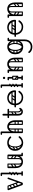

<svg xmlns="http://www.w3.org/2000/svg" viewBox="2570 -3336 1075 6254"><g transform="rotate(-90 3107.0 -208.5)"><path d="M248 0Q232 0 219.5 -5.5Q207 -11 202 -26L42 -464Q41 -467 40.5 -470Q40 -473 40 -476Q40 -492 58 -498Q66 -500 69 -500Q84 -500 91 -482L241 -62Q242 -58 247 -58Q252 -58 253 -63L402 -482Q408 -500 425 -500Q427 -500 430 -500Q433 -500 436 -498Q451 -492 451 -477Q451 -475 451 -471.5Q451 -468 449 -465L290 -26Q285 -11 275.5 -5.5Q266 0 248 0ZM51 -482Q51 -500 69 -500H173Q191 -500 191 -482Q191 -465 172 -465H68Q51 -465 51 -482ZM307 -116Q291 -111 285 -127L158 -475Q151 -492 164 -496Q185 -504 191 -488L318 -139Q320 -132 318 -125.5Q316 -119 307 -116ZM125 -352Q110 -341 101 -355Q97 -360 96.5 -367Q96 -374 104 -380L181 -434Q196 -444 206 -430Q210 -424 209.5 -417.5Q209 -411 202 -406ZM163 -252Q148 -241 139 -255Q135 -260 134.5 -267Q134 -274 142 -280L219 -334Q234 -344 244 -330Q248 -324 247.5 -317.5Q247 -311 240 -306ZM193 -158Q178 -147 169 -161Q165 -166 164.5 -173Q164 -180 172 -186L249 -240Q264 -250 274 -236Q278 -230 277.5 -223.5Q277 -217 270 -212Z M583 0Q556 0 556 -26V-700Q556 -726 583 -726Q611 -726 611 -700V-26Q611 0 583 0ZM610 -702Q608 -689 601 -685Q597 -678 576 -678H525Q513 -678 506 -685Q500 -691 500 -702Q500 -714 506 -719Q513 -726 525 -726H576Q587 -726 593 -724.5Q599 -723 600 -721Q604 -717 607 -712Q610 -707 610 -702ZM506 -25Q506 -36 513 -42Q520 -49 532 -49H581Q593 -49 600 -43Q607 -36 607 -25Q607 -13 600 -6Q593 0 581 0H532Q520 0 513 -7Q506 -13 506 -25ZM660 -25Q660 -13 653 -7Q646 0 634 0H585Q574 0 566 -6Q559 -13 559 -25Q559 -36 566 -43Q574 -49 585 -49H634Q646 -49 653 -42Q660 -36 660 -25ZM554 -357Q547 -352 540.5 -354Q534 -356 529 -362Q525 -369 526 -375Q527 -381 534 -386L611 -440Q619 -446 625.5 -443Q632 -440 636 -435Q641 -428 639.5 -422Q638 -416 631 -411ZM554 -155Q547 -150 540.5 -152Q534 -154 529 -160Q525 -167 526 -173Q527 -179 534 -184L611 -238Q619 -244 625.5 -241Q632 -238 636 -233Q641 -226 639.5 -220Q638 -214 631 -209ZM554 -256Q547 -251 540.5 -253Q534 -255 529 -261Q525 -268 526 -274Q527 -280 534 -285L611 -339Q619 -345 625.5 -342Q632 -339 636 -334Q641 -327 639.5 -321Q638 -315 631 -310Z M968 4Q909 4 861.5 -22Q814 -48 786 -104.5Q758 -161 758 -251H813Q813 -144 855.5 -95Q898 -46 968 -46Q1014 -46 1054.5 -67.5Q1095 -89 1120.5 -134.5Q1146 -180 1146 -251H1181Q1181 -161 1152 -104.5Q1123 -48 1075 -22Q1027 4 968 4ZM786 -225Q758 -225 758 -251V-477Q758 -503 786 -503Q813 -503 813 -477V-251Q813 -225 786 -225ZM1174 0Q1146 0 1146 -26V-477Q1146 -503 1174 -503Q1201 -503 1201 -477V-26Q1201 0 1174 0ZM1151 -24Q1151 -29 1154 -34Q1157 -39 1161 -43Q1163 -45 1168.5 -46.5Q1174 -48 1185 -48H1236Q1248 -48 1255 -41Q1261 -36 1261 -24Q1261 -13 1255 -7Q1248 0 1236 0H1185Q1164 0 1160 -7Q1153 -11 1151 -24ZM891 -503Q908 -503 908 -486V-124Q908 -107 891 -107Q873 -107 873 -123V-485Q873 -503 891 -503ZM968 -46Q1000 -46 1025 -64Q1050 -82 1050 -127V-222H1085V-124Q1085 -94 1067 -72.5Q1049 -51 1019.5 -39Q990 -27 957 -27ZM968 -46 978 -27Q929 -27 901 -52Q873 -77 873 -114V-222H908V-127Q908 -82 922 -64Q936 -46 968 -46ZM1190 -486Q1190 -468 1172 -468H1069Q1051 -468 1051 -486Q1051 -503 1070 -503H1173Q1190 -503 1190 -486ZM906 -486Q906 -468 888 -468H785Q767 -468 767 -486Q767 -503 786 -503H889Q906 -503 906 -486ZM1175 -305Q1165 -292 1152 -301L1058 -367Q1044 -376 1055 -392Q1065 -405 1078 -396L1172 -330Q1177 -326 1178.5 -319.5Q1180 -313 1175 -305ZM1175 -207Q1165 -194 1152 -203L1058 -269Q1044 -278 1055 -294Q1065 -307 1078 -298L1172 -232Q1177 -228 1178.5 -221.5Q1180 -215 1175 -207ZM1068 -503Q1085 -503 1085 -486V-154Q1085 -137 1068 -137Q1050 -137 1050 -153V-485Q1050 -503 1068 -503ZM1164 -503Q1181 -503 1181 -486V-154Q1181 -137 1164 -137Q1146 -137 1146 -153V-485Q1146 -503 1164 -503ZM815 -308Q800 -297 791 -311Q787 -316 786.5 -323Q786 -330 794 -336L871 -390Q886 -400 896 -386Q900 -380 899.5 -373.5Q899 -367 892 -362ZM815 -210Q800 -199 791 -213Q787 -218 786.5 -225Q786 -232 794 -238L871 -292Q886 -302 896 -288Q900 -282 899.5 -275.5Q899 -269 892 -264Z M1780 -384Q1773 -380 1764 -380Q1750 -380 1741 -391Q1710 -427 1668 -443.5Q1626 -460 1582 -460Q1533 -460 1485.5 -438Q1438 -416 1407.5 -369.5Q1377 -323 1377 -250Q1377 -188 1406.5 -140.5Q1436 -93 1483 -66.5Q1530 -40 1582 -40Q1629 -40 1672.5 -62.5Q1716 -85 1746 -125Q1758 -140 1771 -140Q1781 -140 1787 -135Q1799 -126 1799 -112Q1799 -104 1793 -96Q1756 -46 1700 -18Q1644 10 1582 10Q1514 10 1454.5 -22.5Q1395 -55 1358.5 -114Q1322 -173 1322 -250Q1322 -319 1344.5 -368.5Q1367 -418 1404.5 -449Q1442 -480 1488 -495Q1534 -510 1582 -510Q1638 -510 1692 -489.5Q1746 -469 1783 -425Q1791 -416 1791 -404Q1791 -390 1780 -384ZM1353 -157Q1343 -172 1357 -181L1434 -235Q1449 -245 1458 -231Q1469 -216 1455 -207L1378 -152Q1372 -148 1365 -149Q1358 -150 1353 -157ZM1353 -255Q1343 -270 1357 -279L1434 -333Q1449 -343 1458 -329Q1469 -314 1455 -305L1378 -250Q1372 -246 1365 -247Q1358 -248 1353 -255ZM1579 -6Q1545 -8 1510.5 -35.5Q1476 -63 1452.5 -116Q1429 -169 1429 -245Q1429 -338 1452.5 -390.5Q1476 -443 1510.5 -464.5Q1545 -486 1579 -486L1582 -460Q1527 -460 1495.5 -403Q1464 -346 1464 -246Q1464 -186 1480.5 -139.5Q1497 -93 1524 -66.5Q1551 -40 1582 -40Z M1918 -249V-255Q1918 -346 1945 -402Q1972 -458 2015.5 -484Q2059 -510 2107 -510Q2144 -510 2181 -495.5Q2218 -481 2249 -450.5Q2280 -420 2298.5 -371.5Q2317 -323 2317 -255H2262Q2262 -327 2238.5 -371.5Q2215 -416 2179.5 -436.5Q2144 -457 2107 -457Q2071 -457 2035.5 -436.5Q2000 -416 1976.5 -371.5Q1953 -327 1953 -255V-249ZM1925 0Q1898 0 1898 -26V-700Q1898 -726 1925 -726Q1953 -726 1953 -700V-26Q1953 0 1925 0ZM2289 0Q2262 0 2262 -26V-255Q2262 -281 2289 -281Q2317 -281 2317 -255V-26Q2317 0 2289 0ZM1867 -678Q1855 -678 1848 -685Q1842 -691 1842 -702Q1842 -714 1848 -719Q1855 -726 1867 -726H1918Q1929 -726 1935 -724.5Q1941 -723 1942 -721Q1946 -717 1949 -712Q1952 -707 1952 -702Q1950 -689 1943 -685Q1939 -678 1918 -678ZM2031 0Q2014 0 2014 -17V-379Q2014 -396 2031 -396Q2049 -396 2049 -380V-18Q2049 0 2031 0ZM2183 0Q2166 0 2166 -17V-379Q2166 -396 2183 -396Q2201 -396 2201 -380V-18Q2201 0 2183 0ZM2107 -457Q2075 -457 2062 -439Q2049 -421 2049 -376V-281H2014V-389Q2014 -427 2041.5 -451.5Q2069 -476 2118 -476ZM2107 -457 2097 -476Q2147 -476 2174 -451.5Q2201 -427 2201 -389V-281H2166V-376Q2166 -421 2152.5 -439Q2139 -457 2107 -457ZM1909 -17Q1909 -35 1927 -35H2030Q2048 -35 2048 -17Q2048 0 2029 0H1926Q1909 0 1909 -17ZM2168 -17Q2168 -35 2186 -35H2289Q2307 -35 2307 -17Q2307 0 2288 0H2185Q2168 0 2168 -17ZM1938 -235Q1920 -235 1920 -252Q1920 -258 1923.5 -264Q1927 -270 1937 -270H2031Q2049 -270 2049 -253Q2049 -246 2045 -240.5Q2041 -235 2032 -235ZM1938 -137Q1920 -137 1920 -154Q1920 -160 1923.5 -166Q1927 -172 1937 -172H2031Q2049 -172 2049 -155Q2049 -148 2045 -142.5Q2041 -137 2032 -137ZM2185 -235Q2167 -235 2167 -252Q2167 -258 2170.5 -264Q2174 -270 2184 -270H2278Q2296 -270 2296 -253Q2296 -246 2292 -240.5Q2288 -235 2279 -235ZM2185 -137Q2167 -137 2167 -154Q2167 -160 2170.5 -166Q2174 -172 2184 -172H2278Q2296 -172 2296 -155Q2296 -148 2292 -142.5Q2288 -137 2279 -137Z M2598 0Q2567 0 2537.5 -14Q2508 -28 2489 -61Q2470 -94 2470 -150V-640Q2470 -650 2477.5 -658Q2485 -666 2499 -666Q2511 -666 2519 -657.5Q2527 -649 2527 -640Q2527 -572 2526.5 -516Q2526 -460 2526 -407.5Q2526 -355 2525.5 -299Q2525 -243 2525 -175Q2525 -105 2546 -77.5Q2567 -50 2598 -50Q2618 -50 2636.5 -62Q2655 -74 2668 -99Q2679 -120 2696 -120Q2700 -120 2706 -118Q2722 -112 2722 -93Q2722 -86 2719 -80Q2697 -35 2665 -17.5Q2633 0 2598 0ZM2413 -450Q2387 -450 2387 -475Q2387 -500 2413 -500H2665Q2691 -500 2691 -475Q2691 -450 2665 -450ZM2592 -485Q2609 -485 2609 -468V-154Q2609 -137 2592 -137Q2574 -137 2574 -153V-467Q2574 -485 2592 -485ZM2668 -99V-73Q2648 -52 2626 -60Q2604 -68 2589 -92Q2574 -116 2574 -144V-252H2609V-157Q2609 -127 2620.5 -109Q2632 -91 2646.5 -88Q2661 -85 2668 -99ZM2521 -299Q2506 -288 2497 -302Q2493 -307 2492.5 -314Q2492 -321 2500 -327L2577 -381Q2592 -391 2602 -377Q2606 -371 2605.5 -364.5Q2605 -358 2598 -353ZM2519 -200Q2504 -189 2495 -203Q2491 -208 2490.5 -215Q2490 -222 2498 -228L2575 -282Q2590 -292 2600 -278Q2604 -272 2603.5 -265.5Q2603 -259 2596 -254Z M3062 10Q2992 10 2936.5 -19.5Q2881 -49 2846.5 -102Q2812 -155 2806 -225H2762Q2736 -225 2736 -250Q2736 -275 2762 -275H2806Q2811 -358 2847 -410Q2883 -462 2935.5 -486Q2988 -510 3044 -510Q3083 -510 3126.5 -497.5Q3170 -485 3207.5 -455.5Q3245 -426 3269 -376.5Q3293 -327 3293 -253Q3293 -245 3287 -235Q3281 -225 3267 -225H2861Q2867 -170 2894 -128.5Q2921 -87 2964.5 -63.5Q3008 -40 3062 -40Q3105 -40 3135 -54.5Q3165 -69 3186 -89.5Q3207 -110 3223 -129Q3229 -137 3235.5 -141.5Q3242 -146 3249 -146Q3253 -146 3258.5 -144.5Q3264 -143 3267 -141Q3277 -134 3277 -120Q3277 -114 3272 -106Q3267 -98 3249 -76Q3237 -61 3213 -41Q3189 -21 3151.5 -5.5Q3114 10 3062 10ZM2861 -276H3229Q3237 -276 3237 -283Q3237 -303 3225 -332.5Q3213 -362 3189 -391.5Q3165 -421 3128.5 -440.5Q3092 -460 3042 -460Q2998 -460 2958.5 -440.5Q2919 -421 2892.5 -380.5Q2866 -340 2861 -276ZM3147 -372H3250V-337H3147ZM3041 -366Q3054 -356 3045 -343L2979 -249Q2970 -235 2954 -246Q2941 -256 2950 -269L3016 -363Q3020 -368 3027 -369.5Q3034 -371 3041 -366ZM3139 -366Q3152 -356 3143 -343L3077 -249Q3068 -235 3052 -246Q3039 -256 3048 -269L3114 -363Q3118 -368 3125 -369.5Q3132 -371 3139 -366ZM2843 -259Q2843 -276 2860 -276H3192Q3209 -276 3209 -259Q3209 -241 3193 -241H2861Q2843 -241 2843 -259ZM2843 -355Q2843 -372 2860 -372H3192Q3209 -372 3209 -355Q3209 -337 3193 -337H2861Q2843 -337 2843 -355Z M3454 0Q3427 0 3427 -26V-700Q3427 -726 3454 -726Q3482 -726 3482 -700V-26Q3482 0 3454 0ZM3481 -702Q3479 -689 3472 -685Q3468 -678 3447 -678H3396Q3384 -678 3377 -685Q3371 -691 3371 -702Q3371 -714 3377 -719Q3384 -726 3396 -726H3447Q3458 -726 3464 -724.5Q3470 -723 3471 -721Q3475 -717 3478 -712Q3481 -707 3481 -702ZM3377 -25Q3377 -36 3384 -42Q3391 -49 3403 -49H3452Q3464 -49 3471 -43Q3478 -36 3478 -25Q3478 -13 3471 -6Q3464 0 3452 0H3403Q3391 0 3384 -7Q3377 -13 3377 -25ZM3531 -25Q3531 -13 3524 -7Q3517 0 3505 0H3456Q3445 0 3437 -6Q3430 -13 3430 -25Q3430 -36 3437 -43Q3445 -49 3456 -49H3505Q3517 -49 3524 -42Q3531 -36 3531 -25ZM3425 -357Q3418 -352 3411.5 -354Q3405 -356 3400 -362Q3396 -369 3397 -375Q3398 -381 3405 -386L3482 -440Q3490 -446 3496.5 -443Q3503 -440 3507 -435Q3512 -428 3510.5 -422Q3509 -416 3502 -411ZM3425 -155Q3418 -150 3411.5 -152Q3405 -154 3400 -160Q3396 -167 3397 -173Q3398 -179 3405 -184L3482 -238Q3490 -244 3496.5 -241Q3503 -238 3507 -233Q3512 -226 3510.5 -220Q3509 -214 3502 -209ZM3425 -256Q3418 -251 3411.5 -253Q3405 -255 3400 -261Q3396 -268 3397 -274Q3398 -280 3405 -285L3482 -339Q3490 -345 3496.5 -342Q3503 -339 3507 -334Q3512 -327 3510.5 -321Q3509 -315 3502 -310Z M3644 -452Q3632 -452 3625 -459Q3619 -465 3619 -476Q3619 -488 3625 -493Q3632 -500 3644 -500H3695Q3706 -500 3712 -498.5Q3718 -497 3719 -495Q3727 -487 3727 -476Q3726 -465 3720 -459Q3717 -456 3711.5 -454Q3706 -452 3695 -452ZM3636 -170Q3636 -187 3653 -187H3750Q3767 -187 3767 -170Q3767 -152 3751 -152H3653Q3646 -152 3641 -156.5Q3636 -161 3636 -170ZM3701 -3Q3674 -3 3674 -29V-158Q3674 -184 3701 -184Q3729 -184 3729 -158V-29Q3729 -3 3701 -3ZM3701 -314Q3674 -314 3674 -340V-474Q3674 -500 3701 -500Q3729 -500 3729 -474V-340Q3729 -314 3701 -314ZM3636 -332Q3636 -349 3653 -349H3750Q3767 -349 3767 -332Q3767 -314 3751 -314H3653Q3646 -314 3641 -318.5Q3636 -323 3636 -332ZM3641 -267Q3651 -280 3664 -271L3758 -205Q3772 -196 3761 -180Q3751 -167 3738 -176L3644 -242Q3639 -246 3637.5 -253Q3636 -260 3641 -267ZM3749 -153Q3732 -153 3732 -170V-326Q3732 -343 3749 -343Q3767 -343 3767 -327V-171Q3767 -153 3749 -153ZM3653 -153Q3636 -153 3636 -170V-326Q3636 -343 3653 -343Q3671 -343 3671 -327V-171Q3671 -153 3653 -153ZM3624 -25Q3624 -36 3631 -42Q3638 -49 3650 -49H3699Q3711 -49 3718 -43Q3725 -36 3725 -25Q3725 -13 3718 -6Q3711 0 3699 0H3650Q3638 0 3631 -7Q3624 -13 3624 -25ZM3778 -25Q3778 -13 3771 -7Q3764 0 3752 0H3703Q3692 0 3684 -6Q3677 -13 3677 -25Q3677 -36 3684 -43Q3692 -49 3703 -49H3752Q3764 -49 3771 -42Q3778 -36 3778 -25ZM3696 -576Q3680 -576 3669.5 -587Q3659 -598 3659 -614Q3659 -629 3669.5 -640Q3680 -651 3696 -651Q3712 -651 3723 -640Q3734 -629 3734 -614Q3734 -598 3723 -587Q3712 -576 3696 -576Z M3928 -250Q3928 -341 3958.5 -398Q3989 -455 4039 -482.5Q4089 -510 4147 -510Q4206 -510 4253.5 -482.5Q4301 -455 4329 -398Q4357 -341 4357 -250H4302Q4302 -357 4259.5 -407Q4217 -457 4147 -457Q4101 -457 4059 -435Q4017 -413 3990 -367.5Q3963 -322 3963 -250ZM3941 0Q3914 0 3914 -26V-474Q3914 -500 3941 -500Q3969 -500 3969 -474V-26Q3969 0 3941 0ZM3880 -452Q3868 -452 3861 -459Q3855 -465 3855 -476Q3855 -488 3861 -493Q3868 -500 3880 -500H3931Q3942 -500 3948 -498.5Q3954 -497 3955 -495Q3959 -491 3962 -486Q3965 -481 3965 -476Q3963 -463 3956 -459Q3952 -452 3931 -452ZM4329 0Q4302 0 4302 -26V-250Q4302 -276 4329 -276Q4357 -276 4357 -250V-26Q4357 0 4329 0ZM4224 0Q4207 0 4207 -17V-379Q4207 -396 4224 -396Q4242 -396 4242 -380V-18Q4242 0 4224 0ZM4147 -457Q4115 -457 4090 -439Q4065 -421 4065 -376V-281H4030V-379Q4030 -409 4048 -431Q4066 -453 4095.5 -464.5Q4125 -476 4158 -476ZM4147 -457 4137 -476Q4187 -476 4214.5 -451.5Q4242 -427 4242 -389V-281H4207V-376Q4207 -421 4193 -439Q4179 -457 4147 -457ZM3925 -17Q3925 -35 3943 -35H4046Q4064 -35 4064 -17Q4064 0 4045 0H3942Q3925 0 3925 -17ZM4209 -17Q4209 -35 4227 -35H4330Q4348 -35 4348 -17Q4348 0 4329 0H4226Q4209 0 4209 -17ZM3940 -198Q3950 -211 3963 -202L4057 -136Q4071 -127 4060 -111Q4050 -98 4037 -107L3943 -173Q3938 -177 3936.5 -184Q3935 -191 3940 -198ZM3940 -296Q3950 -309 3963 -300L4057 -234Q4071 -225 4060 -209Q4050 -196 4037 -205L3943 -271Q3938 -275 3936.5 -282Q3935 -289 3940 -296ZM4047 0Q4030 0 4030 -17V-349Q4030 -366 4047 -366Q4065 -366 4065 -350V-18Q4065 0 4047 0ZM3951 0Q3934 0 3934 -17V-349Q3934 -366 3951 -366Q3969 -366 3969 -350V-18Q3969 0 3951 0ZM4243 -211Q4228 -200 4219 -214Q4215 -219 4214.5 -226Q4214 -233 4222 -239L4299 -293Q4314 -303 4324 -289Q4328 -283 4327.5 -276.5Q4327 -270 4320 -265ZM4245 -114Q4230 -103 4221 -117Q4217 -122 4216.5 -129Q4216 -136 4224 -142L4301 -196Q4316 -206 4326 -192Q4330 -186 4329.5 -179.5Q4329 -173 4322 -168Z M4710 309Q4657 309 4605.5 290Q4554 271 4517 225Q4507 212 4507 200Q4507 189 4516 182Q4524 176 4533 176Q4549 176 4561 192Q4590 227 4629 241.5Q4668 256 4710 256Q4756 256 4798 235.5Q4840 215 4867 170Q4894 125 4894 54V-474Q4894 -500 4922 -500Q4949 -500 4949 -474V54Q4949 122 4928.5 170.5Q4908 219 4873.5 249.5Q4839 280 4796.5 294.5Q4754 309 4710 309ZM4708 10Q4648 10 4592.5 -17.5Q4537 -45 4502 -104Q4467 -163 4467 -255Q4467 -333 4501 -390Q4535 -447 4590 -478Q4645 -509 4708 -509Q4772 -509 4821.5 -478Q4871 -447 4900 -390Q4929 -333 4929 -255Q4929 -163 4898.5 -104Q4868 -45 4818 -17.5Q4768 10 4708 10ZM4708 -40Q4754 -40 4796.5 -63Q4839 -86 4866.5 -133.5Q4894 -181 4894 -254Q4894 -316 4867.5 -362Q4841 -408 4799 -433.5Q4757 -459 4708 -459Q4660 -459 4617.5 -433.5Q4575 -408 4548.5 -362Q4522 -316 4522 -254Q4522 -181 4549 -133.5Q4576 -86 4619 -63Q4662 -40 4708 -40ZM4895 -476Q4895 -481 4898 -486Q4901 -491 4905 -495Q4907 -497 4912.5 -498.5Q4918 -500 4929 -500H4980Q4992 -500 4999 -493Q5005 -488 5005 -476Q5005 -465 4999 -459Q4992 -452 4980 -452H4929Q4908 -452 4904 -459Q4897 -463 4895 -476ZM4802 -193Q4804 -210 4819 -210L4913 -211Q4931 -209 4931 -193Q4931 -174 4915 -176L4820 -175Q4813 -175 4807.5 -179.5Q4802 -184 4802 -193ZM4809 -291Q4811 -308 4826 -308L4920 -309Q4938 -307 4938 -291Q4938 -272 4922 -274L4827 -273Q4820 -273 4814.5 -277.5Q4809 -282 4809 -291ZM4476 -193Q4478 -212 4493 -210L4587 -211Q4605 -209 4605 -193Q4605 -174 4589 -176L4494 -175Q4487 -175 4481.5 -179.5Q4476 -184 4476 -193ZM4476 -291Q4478 -310 4493 -308L4587 -309Q4605 -307 4605 -291Q4605 -272 4589 -274L4494 -273Q4487 -273 4481.5 -277.5Q4476 -282 4476 -291ZM4705 -6Q4671 -8 4641 -35.5Q4611 -63 4592.5 -115.5Q4574 -168 4574 -244Q4574 -337 4592.5 -389.5Q4611 -442 4641 -463.5Q4671 -485 4705 -485L4708 -459Q4687 -459 4664 -433Q4641 -407 4625 -359.5Q4609 -312 4609 -245Q4609 -185 4625 -138.5Q4641 -92 4664.5 -66Q4688 -40 4708 -40ZM4705 -6 4708 -40Q4724 -40 4740.5 -59Q4757 -78 4770.5 -109Q4784 -140 4792.5 -176Q4801 -212 4801 -245Q4801 -307 4787.5 -355.5Q4774 -404 4752.5 -431.5Q4731 -459 4708 -459L4705 -485Q4739 -485 4769 -463.5Q4799 -442 4817.5 -389.5Q4836 -337 4836 -244Q4836 -168 4817.5 -115.5Q4799 -63 4769 -35.5Q4739 -8 4705 -6Z M5359 10Q5289 10 5233.5 -19.5Q5178 -49 5143.5 -102Q5109 -155 5103 -225H5059Q5033 -225 5033 -250Q5033 -275 5059 -275H5103Q5108 -358 5144 -410Q5180 -462 5232.5 -486Q5285 -510 5341 -510Q5380 -510 5423.5 -497.5Q5467 -485 5504.5 -455.5Q5542 -426 5566 -376.5Q5590 -327 5590 -253Q5590 -245 5584 -235Q5578 -225 5564 -225H5158Q5164 -170 5191 -128.5Q5218 -87 5261.5 -63.5Q5305 -40 5359 -40Q5402 -40 5432 -54.5Q5462 -69 5483 -89.5Q5504 -110 5520 -129Q5526 -137 5532.5 -141.5Q5539 -146 5546 -146Q5550 -146 5555.5 -144.5Q5561 -143 5564 -141Q5574 -134 5574 -120Q5574 -114 5569 -106Q5564 -98 5546 -76Q5534 -61 5510 -41Q5486 -21 5448.5 -5.5Q5411 10 5359 10ZM5158 -276H5526Q5534 -276 5534 -283Q5534 -303 5522 -332.5Q5510 -362 5486 -391.5Q5462 -421 5425.5 -440.5Q5389 -460 5339 -460Q5295 -460 5255.5 -440.5Q5216 -421 5189.5 -380.5Q5163 -340 5158 -276ZM5444 -372H5547V-337H5444ZM5338 -366Q5351 -356 5342 -343L5276 -249Q5267 -235 5251 -246Q5238 -256 5247 -269L5313 -363Q5317 -368 5324 -369.5Q5331 -371 5338 -366ZM5436 -366Q5449 -356 5440 -343L5374 -249Q5365 -235 5349 -246Q5336 -256 5345 -269L5411 -363Q5415 -368 5422 -369.5Q5429 -371 5436 -366ZM5140 -259Q5140 -276 5157 -276H5489Q5506 -276 5506 -259Q5506 -241 5490 -241H5158Q5140 -241 5140 -259ZM5140 -355Q5140 -372 5157 -372H5489Q5506 -372 5506 -355Q5506 -337 5490 -337H5158Q5140 -337 5140 -355Z M5725 -250Q5725 -341 5755.5 -398Q5786 -455 5836 -482.5Q5886 -510 5944 -510Q6003 -510 6050.5 -482.5Q6098 -455 6126 -398Q6154 -341 6154 -250H6099Q6099 -357 6056.5 -407Q6014 -457 5944 -457Q5898 -457 5856 -435Q5814 -413 5787 -367.5Q5760 -322 5760 -250ZM5738 0Q5711 0 5711 -26V-474Q5711 -500 5738 -500Q5766 -500 5766 -474V-26Q5766 0 5738 0ZM5677 -452Q5665 -452 5658 -459Q5652 -465 5652 -476Q5652 -488 5658 -493Q5665 -500 5677 -500H5728Q5739 -500 5745 -498.5Q5751 -497 5752 -495Q5756 -491 5759 -486Q5762 -481 5762 -476Q5760 -463 5753 -459Q5749 -452 5728 -452ZM6126 0Q6099 0 6099 -26V-250Q6099 -276 6126 -276Q6154 -276 6154 -250V-26Q6154 0 6126 0ZM6021 0Q6004 0 6004 -17V-379Q6004 -396 6021 -396Q6039 -396 6039 -380V-18Q6039 0 6021 0ZM5944 -457Q5912 -457 5887 -439Q5862 -421 5862 -376V-281H5827V-379Q5827 -409 5845 -431Q5863 -453 5892.5 -464.5Q5922 -476 5955 -476ZM5944 -457 5934 -476Q5984 -476 6011.5 -451.5Q6039 -427 6039 -389V-281H6004V-376Q6004 -421 5990 -439Q5976 -457 5944 -457ZM5722 -17Q5722 -35 5740 -35H5843Q5861 -35 5861 -17Q5861 0 5842 0H5739Q5722 0 5722 -17ZM6006 -17Q6006 -35 6024 -35H6127Q6145 -35 6145 -17Q6145 0 6126 0H6023Q6006 0 6006 -17ZM5737 -198Q5747 -211 5760 -202L5854 -136Q5868 -127 5857 -111Q5847 -98 5834 -107L5740 -173Q5735 -177 5733.5 -184Q5732 -191 5737 -198ZM5737 -296Q5747 -309 5760 -300L5854 -234Q5868 -225 5857 -209Q5847 -196 5834 -205L5740 -271Q5735 -275 5733.5 -282Q5732 -289 5737 -296ZM5844 0Q5827 0 5827 -17V-349Q5827 -366 5844 -366Q5862 -366 5862 -350V-18Q5862 0 5844 0ZM5748 0Q5731 0 5731 -17V-349Q5731 -366 5748 -366Q5766 -366 5766 -350V-18Q5766 0 5748 0ZM6040 -211Q6025 -200 6016 -214Q6012 -219 6011.5 -226Q6011 -233 6019 -239L6096 -293Q6111 -303 6121 -289Q6125 -283 6124.5 -276.5Q6124 -270 6117 -265ZM6042 -114Q6027 -103 6018 -117Q6014 -122 6013.5 -129Q6013 -136 6021 -142L6098 -196Q6113 -206 6123 -192Q6127 -186 6126.5 -179.5Q6126 -173 6119 -168Z"/></g></svg>

Font: Agu Display Uzo
Style: Regular
Weight: 400
Version: Version 1.103